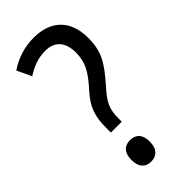

<svg xmlns="http://www.w3.org/2000/svg" viewBox="-236 -770 825 825"><g transform="rotate(-45 176.5 -357.0)"><path d="M111 -229V-201H177V-220C177 -275 189 -305 238 -358C299 -429 330 -470 330 -557C330 -663 271 -724 164 -724C107 -724 57 -707 12 -677L43 -611C80 -634 114 -649 160 -649C216 -649 248 -615 248 -551C248 -493 229 -457 173 -395C125 -342 111 -300 111 -229ZM90 -55C90 -11 112 10 146 10C178 10 202 -10 202 -55C202 -101 179 -120 146 -120C111 -120 90 -99 90 -55Z"/></g></svg>

Font: Noto Sans Georgian Condensed
Style: Regular
Weight: 400
Width: 3
Designer: Monotype Design Team, Akaki Razmadze
Foundry: Google LLC
Version: Version 2.005